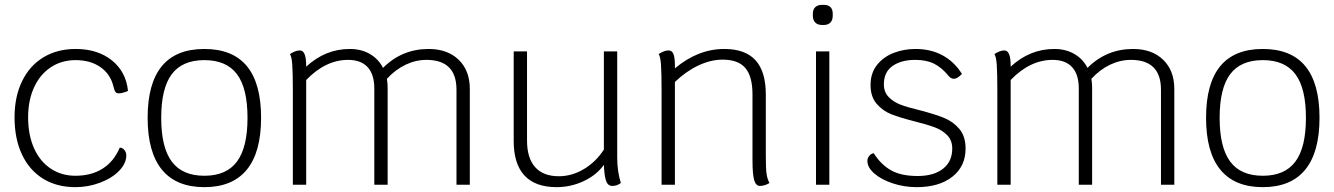

<svg xmlns="http://www.w3.org/2000/svg" viewBox="-20 -762 5503 792"><path d="M40 -278Q40 -363 71 -427Q102 -491 159 -525.5Q216 -560 292 -560Q383 -560 441.5 -513Q500 -466 508 -387Q500 -383 489 -380Q478 -377 470 -377Q461 -377 456.5 -382.5Q452 -388 448 -405Q436 -456 394.5 -485Q353 -514 292 -514Q234 -514 189.5 -484.5Q145 -455 120.5 -401.5Q96 -348 96 -278Q96 -206 120 -151.5Q144 -97 188.5 -67Q233 -37 291 -37Q357 -37 403.5 -66.5Q450 -96 474 -153Q485 -153 493 -143.5Q501 -134 501 -121Q501 -88 471.5 -57.5Q442 -27 393 -8.5Q344 10 291 10Q214 10 157.5 -25Q101 -60 70.5 -125Q40 -190 40 -278Z M589 -276Q589 -560 823 -560Q1057 -560 1057 -276Q1057 -134 998 -62Q939 10 823 10Q707 10 648 -62Q589 -134 589 -276ZM1001 -276Q1001 -398 957.5 -456Q914 -514 823 -514Q732 -514 688.5 -456Q645 -398 645 -276Q645 -154 688.5 -95.5Q732 -37 823 -37Q914 -37 957.5 -95.5Q1001 -154 1001 -276Z M1918 -395V0H1863V-392Q1863 -515 1739 -515Q1695 -515 1653 -495Q1611 -475 1576 -437Q1579 -419 1579 -399V0H1524V-397Q1524 -455 1496.5 -485Q1469 -515 1416 -515Q1323 -515 1243 -432V0H1188V-388Q1188 -464 1185.5 -496.5Q1183 -529 1176 -539Q1199 -554 1217 -554Q1243 -554 1243 -491V-487Q1322 -560 1423 -560Q1470 -560 1505.5 -539.5Q1541 -519 1560 -482Q1638 -560 1748 -560Q1826 -560 1872 -515.5Q1918 -471 1918 -395Z M2541 -7Q2525 5 2506 5Q2488 5 2480.5 -14.5Q2473 -34 2471 -82Q2441 -40 2388 -15Q2335 10 2276 10Q2188 10 2143.5 -38Q2099 -86 2099 -180V-550H2154V-182Q2154 -110 2187.5 -72.5Q2221 -35 2285 -35Q2339 -35 2388.5 -64.5Q2438 -94 2471 -145V-550H2526V-113Q2526 -55 2541 -7Z M3154 -7Q3146 -2 3135.5 1.5Q3125 5 3115 5Q3098 5 3091 -19Q3084 -43 3084 -102V-373Q3084 -447 3054.5 -481.5Q3025 -516 2961 -516Q2912 -516 2861 -492Q2810 -468 2764 -424V0H2709V-388Q2709 -464 2706.5 -496.5Q2704 -529 2697 -539Q2720 -554 2738 -554Q2752 -554 2758 -539Q2764 -524 2764 -491V-480Q2859 -560 2968 -560Q3054 -560 3096.5 -513.5Q3139 -467 3139 -372V-118Q3139 -67 3142 -45.5Q3145 -24 3154 -7Z M3346 -550H3401V0H3346ZM3333 -697V-705Q3333 -723 3343 -732.5Q3353 -742 3371 -742H3378Q3415 -742 3415 -705V-697Q3415 -679 3405.5 -669Q3396 -659 3378 -659H3371Q3353 -659 3343 -669Q3333 -679 3333 -697Z M3558 -98Q3558 -110 3565.5 -119Q3573 -128 3584 -130Q3614 -83 3655.5 -59.5Q3697 -36 3765 -36Q3832 -36 3870 -66Q3908 -96 3908 -149Q3908 -183 3887.5 -204Q3867 -225 3836.5 -236.5Q3806 -248 3754 -261Q3695 -276 3658.5 -290Q3622 -304 3596.5 -333.5Q3571 -363 3571 -411Q3571 -461 3598 -494.5Q3625 -528 3667 -544Q3709 -560 3756 -560Q3820 -560 3868.5 -533.5Q3917 -507 3948 -457Q3937 -446 3929.5 -441.5Q3922 -437 3914 -437Q3902 -437 3891 -451Q3865 -483 3833.5 -499Q3802 -515 3755 -515Q3698 -515 3662 -490Q3626 -465 3626 -414Q3626 -382 3646 -361.5Q3666 -341 3695.5 -330Q3725 -319 3775 -307Q3836 -291 3873.5 -276Q3911 -261 3937 -230.5Q3963 -200 3963 -149Q3963 -76 3908.5 -33Q3854 10 3761 10Q3710 10 3663 -5.5Q3616 -21 3587 -46Q3558 -71 3558 -98Z M4824 -395V0H4769V-392Q4769 -515 4645 -515Q4601 -515 4559 -495Q4517 -475 4482 -437Q4485 -419 4485 -399V0H4430V-397Q4430 -455 4402.5 -485Q4375 -515 4322 -515Q4229 -515 4149 -432V0H4094V-388Q4094 -464 4091.5 -496.5Q4089 -529 4082 -539Q4105 -554 4123 -554Q4149 -554 4149 -491V-487Q4228 -560 4329 -560Q4376 -560 4411.5 -539.5Q4447 -519 4466 -482Q4544 -560 4654 -560Q4732 -560 4778 -515.5Q4824 -471 4824 -395Z M4955 -276Q4955 -560 5189 -560Q5423 -560 5423 -276Q5423 -134 5364 -62Q5305 10 5189 10Q5073 10 5014 -62Q4955 -134 4955 -276ZM5367 -276Q5367 -398 5323.5 -456Q5280 -514 5189 -514Q5098 -514 5054.5 -456Q5011 -398 5011 -276Q5011 -154 5054.5 -95.5Q5098 -37 5189 -37Q5280 -37 5323.5 -95.5Q5367 -154 5367 -276Z"/></svg>

Font: Krub Light
Style: Regular
Weight: 300
Designer: Ekaluck Peanpanawate
Foundry: Cadson Demak Co.,Ltd.
Version: Version 1.000; ttfautohint (v1.6)